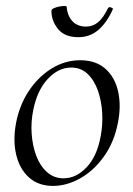

<svg xmlns="http://www.w3.org/2000/svg" viewBox="-20 -597 438 631"><path d="M154 14Q106.2 14 75.3 -13.8Q44.4 -41.6 33.2 -88.6Q22 -135.6 32.8 -193Q44 -251.6 74.8 -298.1Q105.6 -344.6 149.6 -371.8Q193.6 -399 243.4 -399Q295.4 -399 326.8 -370.7Q358.2 -342.4 368.4 -295.5Q378.6 -248.6 367.4 -193Q355.2 -129.8 321.7 -82.9Q288.2 -36 243.8 -11Q199.4 14 154 14ZM188.8 -11Q230.4 -11 264.7 -47.3Q299 -83.6 310.8 -149Q318 -186 315.9 -225.3Q313.8 -264.6 302 -298.6Q290.2 -332.6 268.2 -353.8Q246.2 -375 213.6 -375Q172 -375 137.2 -337.8Q102.4 -300.6 89.4 -236Q81.4 -197.4 84 -158Q86.6 -118.6 99.1 -85.2Q111.6 -51.8 134.4 -31.4Q157.2 -11 188.8 -11ZM237.4 -474.8Q192.6 -474.8 170.8 -501.6Q149 -528.4 149 -561.4Q149 -566.4 156.7 -569.9Q164.4 -573.4 174.1 -575.4Q183.8 -577.4 191.5 -577.4Q199.2 -577.4 199.2 -574.4Q201.4 -545.4 217.9 -527.5Q234.4 -509.6 263 -509.6Q285 -509.6 302.3 -523.9Q319.6 -538.2 335 -570.4Q338.2 -575.4 345.2 -572.4Q352.2 -569.4 351.2 -567.4Q331.4 -522.8 303.5 -498.8Q275.6 -474.8 237.4 -474.8Z"/></svg>

Font: Cormorant Light
Style: Italic
Weight: 300
Italic angle: -10°
Designer: Christian Thalmann (Catharsis Fonts)
Foundry: Catharsis Fonts
Version: Version 4.000